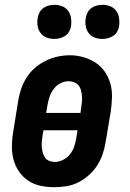

<svg xmlns="http://www.w3.org/2000/svg" viewBox="-20 -771 540 799"><path d="M205 8Q176 8 148 2Q120 -4 97 -19.5Q74 -35 58.5 -58Q43 -81 36 -108Q29 -135 29.5 -164.5Q30 -194 35 -223L56 -353Q60 -378 68.5 -402.5Q77 -427 91.5 -449.5Q106 -472 126.5 -489.5Q147 -507 171 -518.5Q195 -530 220 -535.5Q245 -541 271 -541Q300 -541 327.5 -533Q355 -525 378 -510Q401 -495 416.5 -472Q432 -449 439.5 -422Q447 -395 446 -365.5Q445 -336 441 -307L419 -177Q415 -152 406.5 -127.5Q398 -103 383.5 -81Q369 -59 348.5 -41Q328 -23 304.5 -11.5Q281 0 255.5 4Q230 8 205 8ZM172 -301H315L318 -324Q320 -336 321 -348Q322 -360 321 -372Q320 -384 317 -395.5Q314 -407 307 -415.5Q300 -424 289 -428.5Q278 -433 266 -433Q248 -433 231.5 -424.5Q215 -416 204 -401.5Q193 -387 187 -370Q181 -353 178 -336ZM208 -97Q225 -97 242 -105.5Q259 -114 270.5 -128Q282 -142 288 -159Q294 -176 297 -194L303 -229H161L157 -206Q155 -194 154 -182Q153 -170 154 -158.5Q155 -147 158 -135.5Q161 -124 167.5 -115Q174 -106 185 -101.5Q196 -97 208 -97ZM406 -609Q389 -609 373.5 -615Q358 -621 348.5 -634Q339 -647 336.5 -663.5Q334 -680 337 -697Q339 -709 345 -720Q351 -731 361 -738Q371 -745 383 -748Q395 -751 406 -751Q423 -751 438.5 -745Q454 -739 463.5 -726Q473 -713 475.5 -696.5Q478 -680 476 -663Q474 -651 468 -640Q462 -629 451.5 -622Q441 -615 429.5 -612Q418 -609 406 -609ZM206 -609Q189 -609 173.5 -615Q158 -621 148.5 -634Q139 -647 136.5 -663.5Q134 -680 137 -697Q139 -709 145 -720Q151 -731 161 -738Q171 -745 183 -748Q195 -751 206 -751Q223 -751 238.5 -745Q254 -739 263.5 -726Q273 -713 275.5 -696.5Q278 -680 276 -663Q274 -651 268 -640Q262 -629 251.5 -622Q241 -615 229.5 -612Q218 -609 206 -609Z"/></svg>

Font: Iosevka Curly Slab XBdObl
Style: Regular
Weight: 800
Italic angle: -9°
Monospace: yes
Designer: Belleve Invis
Foundry: Belleve Invis
Version: Version 11.1.0; ttfautohint (v1.8.3)